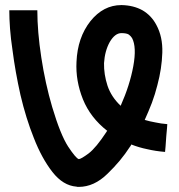

<svg xmlns="http://www.w3.org/2000/svg" viewBox="-20 -730 704 756"><path d="M459 -710Q459 -710 459 -710Q458 -710 458 -710Q386.7 -710 335.9 -646.5Q285.2 -582 281.2 -486.3Q277.3 -412.1 306.6 -338.9Q335.9 -266.6 402.3 -214.8Q401.4 -213.9 400.4 -212.9Q399.4 -211.9 399.4 -210.9Q358.4 -148.4 329.1 -126Q298.8 -103.5 290 -103.5Q278.3 -107.4 248 -153.3Q217.8 -200.2 185.5 -308.6Q158.2 -401.4 142.6 -503.9Q127 -605.5 127 -689.5Q127 -689.5 113.3 -689.5Q98.6 -689.5 80.1 -689.5Q58.6 -689.5 37.1 -689.5Q16.6 -689.5 16.6 -689.5Q16.6 -657.2 19.5 -617.2Q22.5 -577.1 29.3 -532.2Q40 -448.2 60.5 -356.4Q82 -264.6 113.3 -186.5Q144.5 -106.4 186.5 -52.7Q228.5 1 281.2 4.9Q283.2 5.9 285.2 5.9Q288.1 5.9 290 5.9Q350.6 5.9 403.3 -45.9Q456.1 -96.7 491.2 -151.4Q492.2 -153.3 494.1 -155.3Q495.1 -158.2 497.1 -161.1Q526.4 -149.4 559.6 -142.6Q592.8 -134.8 629.9 -131.8Q629.9 -131.8 631.8 -152.3Q633.8 -172.9 634.8 -194.3Q636.7 -212.9 637.7 -226.6Q638.7 -241.2 638.7 -241.2Q613.3 -243.2 591.8 -248Q569.3 -252 549.8 -257.8Q564.5 -290 578.1 -325.2Q590.8 -359.4 599.6 -394.5Q617.2 -460 619.1 -522.5Q621.1 -585 595.7 -631.8Q576.2 -668.9 541 -689.5Q505.9 -709 459 -710ZM389.6 -481.4Q392.6 -529.3 412.1 -564.5Q432.6 -599.6 458 -599.6Q458 -599.6 458 -599.6Q458 -599.6 458 -599.6Q478.5 -599.6 487.3 -593.8Q495.1 -587.9 500 -580.1Q518.6 -544.9 504.9 -469.7Q491.2 -394.5 455.1 -313.5Q418 -348.6 403.3 -392.6Q388.7 -437.5 389.6 -481.4Z"/></svg>

Font: umazing
Style: Display
Weight: 400
Designer: umazing